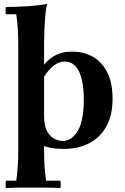

<svg xmlns="http://www.w3.org/2000/svg" viewBox="-20 -735 628 967"><path d="M284 175Q288 193 284 212Q250 210 207 210Q164 210 137 210Q110 210 77.5 210Q45 210 10 212Q6 193 10 175H62Q67 141 69.5 103Q72 65 72 20V-510Q72 -599 62 -663H10Q6 -682 10 -700Q68 -700 119 -703.5Q170 -707 217 -715Q211 -693 208 -656Q205 -619 203.5 -579.5Q202 -540 202 -510V20Q202 65 204.5 103Q207 141 212 175ZM342 -475Q401 -475 447 -449.5Q493 -424 520 -371Q547 -318 547 -237Q547 -154 515.5 -98Q484 -42 429 -13.5Q374 15 301 15Q229 15 185 -6.5Q141 -28 105 -62L202 -152Q202 -100 218 -72.5Q234 -45 256 -35Q278 -25 294 -25Q342 -25 372 -76.5Q402 -128 402 -232Q402 -326 377.5 -375.5Q353 -425 306 -425Q278 -425 252.5 -406Q227 -387 202 -349L192 -395Q214 -430 252 -452.5Q290 -475 342 -475Z"/></svg>

Font: Poltawski Nowy
Style: Bold
Weight: 700
Designer: Adam Pótawski, Mateusz Machalski, Borys Kosmynka, Ania Wieluska
Foundry: Capitalics.wtf
Version: Version 1.001;gftools[0.9.25]